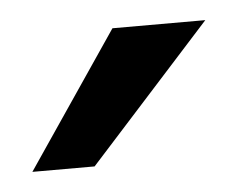

<svg xmlns="http://www.w3.org/2000/svg" viewBox="-28 -762 254 206"><g transform="rotate(-5 99.5 -659.0)"><path d="M0 -586H67L199 -732H99Z"/></g></svg>

Font: Aspekta 350
Style: Regular
Weight: 350
Designer: Ivo Dolenc
Version: Version 2.000